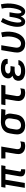

<svg xmlns="http://www.w3.org/2000/svg" viewBox="1812 -2380 576 4240"><g transform="rotate(-90 2100.0 -260.0)"><path d="M481 8H442Q425 8 408.5 5.5Q392 3 377 -3.5Q362 -10 350 -21Q338 -32 331.5 -47Q325 -62 324.5 -79Q324 -96 326 -113L379 -428H251L180 0H72L143 -428H75L90 -520H570L555 -428H487L434 -113Q433 -107 434 -101.5Q435 -96 438 -92Q441 -88 447 -86Q453 -84 458 -84H482Z M997 8Q970 8 943.5 3.5Q917 -1 894 -13Q871 -25 853.5 -44Q836 -63 827 -87.5Q818 -112 817.5 -139.5Q817 -167 822 -194L861 -428H720V-520H984L927 -179Q924 -159 927.5 -140Q931 -121 943.5 -108Q956 -95 975 -89.5Q994 -84 1013 -84Q1035 -84 1056.5 -88Q1078 -92 1099 -100L1084 -8Q1063 0 1041 4Q1019 8 997 8Z M1452 8Q1420 8 1389.5 2.5Q1359 -3 1333 -18Q1307 -33 1288.5 -56.5Q1270 -80 1261 -108.5Q1252 -137 1252 -168.5Q1252 -200 1257 -232L1274 -332Q1278 -359 1288 -385.5Q1298 -412 1315.5 -435Q1333 -458 1356 -476Q1379 -494 1405.5 -505Q1432 -516 1459 -522Q1486 -528 1513 -528H1531L1812 -520L1797 -428L1674 -431Q1687 -418 1695.5 -401.5Q1704 -385 1708.5 -366.5Q1713 -348 1712.5 -328Q1712 -308 1708 -288L1692 -188Q1687 -161 1677.5 -134Q1668 -107 1651.5 -83.5Q1635 -60 1611.5 -41.5Q1588 -23 1561.5 -12Q1535 -1 1507 3.5Q1479 8 1452 8ZM1453 -84Q1476 -84 1500 -91.5Q1524 -99 1543 -116Q1562 -133 1572.5 -156.5Q1583 -180 1586 -203L1603 -303Q1607 -326 1606 -349.5Q1605 -373 1595.5 -392Q1586 -411 1567 -422.5Q1548 -434 1525 -435L1516 -436H1508Q1485 -436 1462 -427Q1439 -418 1420.5 -401Q1402 -384 1392.5 -362Q1383 -340 1379 -317L1363 -217Q1360 -201 1359.5 -184.5Q1359 -168 1362 -152.5Q1365 -137 1373 -123.5Q1381 -110 1393 -101Q1405 -92 1420.5 -88Q1436 -84 1453 -84Z M2169 8Q2142 8 2115.5 3.5Q2089 -1 2066 -13Q2043 -25 2025.5 -44Q2008 -63 1999 -87.5Q1990 -112 1989.5 -139.5Q1989 -167 1994 -194L2033 -428H1898L1913 -520H2347L2332 -428H2141L2099 -179Q2096 -159 2099.5 -140Q2103 -121 2115 -108Q2127 -95 2146 -89.5Q2165 -84 2185 -84Q2207 -84 2228.5 -88Q2250 -92 2271 -100L2256 -8Q2235 0 2213 4Q2191 8 2169 8Z M2649 8Q2621 8 2594 5Q2567 2 2542 -6.5Q2517 -15 2495 -29Q2473 -43 2458.5 -64Q2444 -85 2439 -112Q2434 -139 2438 -167Q2442 -186 2451 -204.5Q2460 -223 2475.5 -236.5Q2491 -250 2509.5 -259Q2528 -268 2547 -274Q2531 -282 2519 -293.5Q2507 -305 2499 -320Q2491 -335 2489.5 -353Q2488 -371 2491 -389Q2495 -412 2506.5 -434.5Q2518 -457 2537 -473.5Q2556 -490 2578.5 -500.5Q2601 -511 2624.5 -517.5Q2648 -524 2671.5 -526Q2695 -528 2718 -528Q2743 -528 2767 -526Q2791 -524 2814 -517.5Q2837 -511 2858 -500.5Q2879 -490 2894 -473Q2909 -456 2916 -433Q2923 -410 2918 -385L2917 -378H2810L2811 -380Q2812 -391 2807.5 -401Q2803 -411 2794.5 -417Q2786 -423 2776 -426.5Q2766 -430 2755.5 -432Q2745 -434 2733.5 -435Q2722 -436 2711 -436Q2694 -436 2676.5 -433.5Q2659 -431 2642.5 -424.5Q2626 -418 2612.5 -404.5Q2599 -391 2597 -374Q2595 -363 2598.5 -352.5Q2602 -342 2610.5 -335.5Q2619 -329 2629.5 -325.5Q2640 -322 2651 -319.5Q2662 -317 2673.5 -316.5Q2685 -316 2696 -316H2761L2746 -225H2681Q2668 -225 2654.5 -224Q2641 -223 2627 -220.5Q2613 -218 2599.5 -213.5Q2586 -209 2574 -201Q2562 -193 2553.5 -180.5Q2545 -168 2542 -155Q2540 -142 2544.5 -129.5Q2549 -117 2558.5 -108.5Q2568 -100 2580 -95.5Q2592 -91 2604.5 -88Q2617 -85 2630 -84Q2643 -83 2657 -83Q2669 -83 2682 -84Q2695 -85 2707 -87Q2719 -89 2732 -92.5Q2745 -96 2756.5 -102.5Q2768 -109 2777 -119Q2786 -129 2788 -142H2894V-141Q2890 -116 2876.5 -92.5Q2863 -69 2842.5 -51Q2822 -33 2798 -21.5Q2774 -10 2749 -3.5Q2724 3 2699 5.5Q2674 8 2649 8Z M3259 8Q3228 8 3197 2.5Q3166 -3 3140.5 -18Q3115 -33 3096.5 -56.5Q3078 -80 3069 -108.5Q3060 -137 3060 -168.5Q3060 -200 3065 -232L3113 -520H3221L3171 -217Q3168 -201 3167.5 -184.5Q3167 -168 3170 -152.5Q3173 -137 3180.5 -123.5Q3188 -110 3200 -101Q3212 -92 3228 -88Q3244 -84 3260 -84Q3281 -84 3302 -94Q3323 -104 3339 -121Q3355 -138 3366 -158Q3377 -178 3385 -198.5Q3393 -219 3398.5 -240Q3404 -261 3408 -283Q3417 -339 3414 -394Q3411 -449 3400 -501L3503 -522Q3518 -461 3521 -397Q3524 -333 3513 -268Q3508 -236 3498.5 -203.5Q3489 -171 3474 -140Q3459 -109 3437 -81Q3415 -53 3387 -32Q3359 -11 3325.5 -1.5Q3292 8 3259 8Z M3741 8Q3721 8 3702.5 1.5Q3684 -5 3670.5 -19Q3657 -33 3649 -50.5Q3641 -68 3636 -87Q3631 -106 3629.5 -126Q3628 -146 3628 -166Q3628 -186 3629.5 -207Q3631 -228 3635 -248Q3647 -320 3673.5 -390.5Q3700 -461 3738 -528L3822 -487Q3788 -427 3764.5 -363.5Q3741 -300 3731 -235Q3729 -224 3727.5 -212.5Q3726 -201 3724.5 -190Q3723 -179 3723 -168Q3723 -157 3723 -146Q3723 -135 3724 -124.5Q3725 -114 3727.5 -103.5Q3730 -93 3736.5 -84Q3743 -75 3754 -75Q3764 -75 3773.5 -82.5Q3783 -90 3789 -99.5Q3795 -109 3799.5 -118.5Q3804 -128 3807.5 -138Q3811 -148 3814.5 -158Q3818 -168 3821 -178.5Q3824 -189 3826 -199Q3828 -209 3830.5 -219Q3833 -229 3834.5 -239.5Q3836 -250 3838 -260L3851 -338H3949L3936 -260Q3934 -250 3932.5 -240Q3931 -230 3929.5 -219.5Q3928 -209 3927 -199Q3926 -189 3925.5 -179Q3925 -169 3924.5 -159Q3924 -149 3924.5 -139Q3925 -129 3926.5 -119.5Q3928 -110 3930.5 -100.5Q3933 -91 3939 -83Q3945 -75 3955 -75Q3965 -75 3974 -83Q3983 -91 3989 -100Q3995 -109 3999.5 -118.5Q4004 -128 4007.5 -138Q4011 -148 4014.5 -158Q4018 -168 4021 -178Q4024 -188 4026 -198Q4028 -208 4030.5 -218Q4033 -228 4035 -238Q4037 -248 4039 -259Q4049 -323 4047 -386.5Q4045 -450 4030 -509L4124 -528Q4140 -461 4143 -389.5Q4146 -318 4134 -246Q4131 -227 4126.5 -207.5Q4122 -188 4116 -168.5Q4110 -149 4103.5 -130Q4097 -111 4088 -92.5Q4079 -74 4067 -56.5Q4055 -39 4040 -24Q4025 -9 4005.5 -0.5Q3986 8 3967 8Q3946 8 3927 1Q3908 -6 3894.5 -20Q3881 -34 3873 -52Q3865 -70 3860 -89Q3851 -71 3840 -54Q3829 -37 3814 -22.5Q3799 -8 3779.5 0Q3760 8 3741 8Z"/></g></svg>

Font: Iosevka SmBd Ex Obl
Style: Regular
Weight: 600
Width: 7
Italic angle: -9°
Monospace: yes
Designer: Belleve Invis
Foundry: Belleve Invis
Version: Version 32.5.0; ttfautohint (v1.8.4)